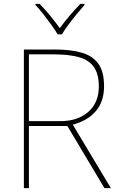

<svg xmlns="http://www.w3.org/2000/svg" viewBox="-20 -969 617 989"><path d="M262 -714Q345 -714 401.5 -697.5Q458 -681 487 -640Q516 -599 516 -525Q516 -446 473.5 -396.5Q431 -347 355 -327L551 0H518L327 -320H129V0H103V-714ZM257 -689H129V-345H292Q379 -345 434 -392Q489 -439 489 -524Q489 -588 463.5 -624Q438 -660 386.5 -674.5Q335 -689 257 -689ZM277 -792Q265 -813 245 -840.5Q225 -868 203.5 -895.5Q182 -923 163 -943V-949H184Q212 -921 239.5 -887Q267 -853 288 -824Q309 -853 337.5 -887Q366 -921 394 -949H415V-943Q397 -923 374.5 -895.5Q352 -868 331.5 -840.5Q311 -813 299 -792Z"/></svg>

Font: Noto Sans Tamil Thin
Style: Regular
Weight: 100
Designer: Jelle Bosma - Monotype Design Team
Foundry: Monotype Imaging Inc.
Version: Version 2.004; ttfautohint (v1.8.4.7-5d5b)